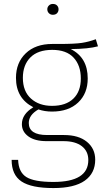

<svg xmlns="http://www.w3.org/2000/svg" viewBox="-20 -754 531 974"><path d="M245 -501Q172 -501 134 -462.5Q96 -424 96 -359Q96 -291 137 -254Q178 -217 244 -217Q314 -217 352 -253.5Q390 -290 390 -356Q390 -422 353.5 -461.5Q317 -501 245 -501ZM466 -555 477 -519Q430 -506 339 -505Q425 -462 425 -356Q425 -280 376.5 -234Q328 -188 244 -188Q206 -188 175 -199Q126 -171 126 -130Q126 -69 219 -69H305Q379 -69 421 -34.5Q463 0 463 56Q463 125 410 162.5Q357 200 251 200Q139 200 89 166.5Q39 133 39 57H72Q74 119 113.5 144Q153 169 251 169Q428 169 428 58Q428 13 395 -12.5Q362 -38 302 -38H216Q157 -38 124 -62Q91 -86 91 -124Q91 -175 149 -210Q61 -255 61 -359Q61 -436 110.5 -483.5Q160 -531 245 -531H280Q360 -531 395.5 -536.5Q431 -542 466 -555ZM248 -734Q262 -734 269.5 -726Q277 -718 277 -707Q277 -695 269.5 -687Q262 -679 248 -679Q236 -679 228 -687Q220 -695 220 -707Q220 -718 228 -726Q236 -734 248 -734Z"/></svg>

Font: FiraSans
Style: Regular
Weight: 200
Designer: Carrois Corporate & Edenspiekermann AG
Foundry: Carrois Corporate GbR & Edenspiekermann AG
Version: Version 3.106;PS 003.106;hotconv 1.0.70;makeotf.lib2.5.58329